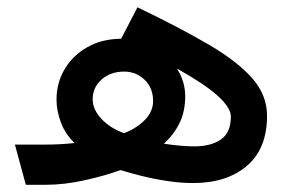

<svg xmlns="http://www.w3.org/2000/svg" viewBox="-20 -514 807 534"><path d="M21.5 -111.8H99.1Q124 -111.8 144.3 -112.8Q164.6 -113.8 187.5 -116.2Q162.1 -140.1 149.7 -172.6Q137.2 -205.1 137.2 -236.8Q137.2 -283.7 159.9 -321.8Q182.6 -359.9 222.9 -382.8Q263.2 -405.8 316.9 -406.2L362.3 -493.7Q481.4 -436.5 561.5 -389.4Q641.6 -342.3 682.1 -295.7Q722.7 -249 722.7 -191.9Q722.7 -100.1 666.5 -52.5Q610.4 -4.9 517.1 -4.9Q483.4 -4.9 445.8 -10.5Q408.2 -16.1 374 -24.7Q339.8 -33.2 315.4 -41Q272.5 -25.4 215.8 -12.7Q159.2 0 105.5 0H51.8ZM436 -114.3Q484.9 -106.9 520.5 -106.9Q566.4 -106.9 594.2 -126Q622.1 -145 622.1 -189.5Q622.1 -240.2 472.2 -323.2Q495.1 -287.1 495.1 -246.6Q495.1 -204.1 479.5 -172.1Q463.9 -140.1 436 -114.3ZM237.8 -237.8Q237.8 -209.5 262 -183.6Q286.1 -157.7 324.7 -143.6Q357.9 -155.8 381.8 -179.4Q405.8 -203.1 405.8 -232.9Q405.8 -269.5 382.1 -292.2Q358.4 -314.9 325.2 -314.9Q288.1 -314.9 262.9 -293.2Q237.8 -271.5 237.8 -237.8Z"/></svg>

Font: Vazirmatn RD UI Medium
Style: Regular
Weight: 500
Designer: Saber Rastikerdar
Foundry: Saber Rastikerdar
Version: Version 33.003